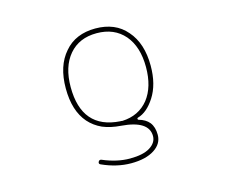

<svg xmlns="http://www.w3.org/2000/svg" viewBox="-105 -697 1209 1032"><g transform="rotate(-15 500.0 -181.0)"><path d="M503.9 194.3Q424.8 194.3 342.8 157.2Q331.1 152.3 336.9 140.6Q342.8 129.9 354.5 134.8Q432.6 168 503.9 168Q577.1 168 615.2 144.5Q654.3 120.1 654.3 83Q654.3 40 616.2 15.6Q578.1 -8.8 502.9 -14.6Q445.3 -18.6 401.4 -37.1Q358.4 -56.6 328.1 -90.8Q267.6 -160.2 267.6 -285.2Q267.6 -410.2 331.1 -482.4Q362.3 -519.5 405.8 -537.6Q449.2 -555.7 503.9 -555.7Q558.6 -555.7 602.1 -537.6Q645.5 -519.5 676.8 -482.4Q740.2 -410.2 740.2 -285.2Q740.2 -181.6 696.3 -113.3Q654.3 -47.9 601.6 -33.2Q596.7 -32.2 597.7 -27.3Q597.7 -22.5 601.6 -21.5Q640.6 -10.7 660.2 13.7Q680.7 40 680.7 83Q680.7 132.8 633.8 163.1Q585.9 194.3 503.9 194.3ZM350.6 -463.9Q294.9 -398.4 294.9 -285.2Q294.9 -52.7 504.9 -39.1Q506.8 -39.1 509.8 -39.1Q514.6 -38.1 516.6 -38.1Q608.4 -42 662.1 -108.4Q713.9 -174.8 713.9 -285.2Q713.9 -398.4 658.2 -463.9Q601.6 -529.3 503.9 -529.3Q406.2 -529.3 350.6 -463.9Z"/></g></svg>

Font: Rounded Mgen+ 1m thin
Style: Regular
Weight: 100
Designer: [Source Han Sans]
Ryoko NISHIZUKA  (kana & ideographs); Paul D. Hunt (Latin, Greek & Cyrillic); Wenlong ZHANG  (bopomofo
Version: Version 1.059.20150602